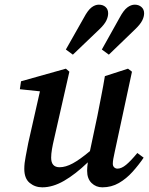

<svg xmlns="http://www.w3.org/2000/svg" viewBox="-20 -788 637 822"><path d="M418 14Q391 14 372 -4.5Q353 -23 353 -57Q353 -72 356 -93Q303 -42 254.5 -14Q206 14 161 14Q130 14 107 -5Q84 -24 84 -65Q84 -89 90 -118.5Q96 -148 101 -176L151 -397L65 -406L70 -440L262 -494L277 -481L212 -195Q206 -170 202.5 -149.5Q199 -129 199 -113Q199 -72 235 -72Q261 -72 291.5 -88.5Q322 -105 365 -141L397 -292Q405 -334 413.5 -376.5Q422 -419 429 -462L528 -494L545 -481L471 -137Q463 -103 463 -87Q463 -77 469 -71.5Q475 -66 483 -66Q500 -66 520 -82.5Q540 -99 568 -133L595 -113Q574 -82 547.5 -52.5Q521 -23 489 -4.5Q457 14 418 14ZM262 -576 339 -712Q356 -744 371.5 -756Q387 -768 403 -768Q421 -768 432 -758Q443 -748 443 -731Q443 -716 435 -699.5Q427 -683 405 -662L292 -554ZM416 -576 492 -712Q509 -744 525 -756Q541 -768 557 -768Q574 -768 585.5 -758Q597 -748 597 -731Q597 -716 588.5 -699.5Q580 -683 558 -662L446 -554Z"/></svg>

Font: Source Serif Pro SemiBold
Style: Italic
Weight: 600
Italic angle: -12°
Designer: Frank Grießhammer
Foundry: Adobe Systems Incorporated
Version: Version 3.001;hotconv 1.0.111;makeotfexe 2.5.65597